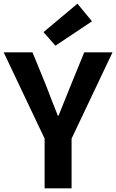

<svg xmlns="http://www.w3.org/2000/svg" viewBox="-26 -1026 633 1046"><path d="M217 0H364V-271L587 -741H433L359 -560C337 -505 316 -453 293 -396H289C266 -453 246 -505 225 -560L151 -741H-6L217 -271ZM276 -777 475 -910 396 -1006 211 -851Z"/></svg>

Font: Noto Sans Mono CJK TC
Style: Bold
Weight: 700
Designer: Ryoko NISHIZUKA 西塚涼子 (kana, bopomofo & ideographs); Paul D. Hunt (Latin, Greek & Cyrillic); Sandoll Communications 산돌커뮤니
Foundry: Adobe
Version: Version 2.004;hotconv 1.0.118;makeotfexe 2.5.65603